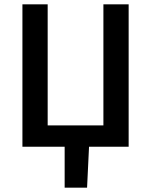

<svg xmlns="http://www.w3.org/2000/svg" viewBox="-20 -674 694 882"><path d="M277 188V0H83V-654H199V-98H455V-654H571V0H389L380 188Z"/></svg>

Font: Source Sans 3 SemiBold
Style: Regular
Weight: 600
Designer: Paul D. Hunt
Foundry: Adobe
Version: Version 3.046;hotconv 1.0.118;makeotfexe 2.5.65603